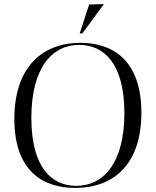

<svg xmlns="http://www.w3.org/2000/svg" viewBox="-20 -913 760 937"><path d="M50 -333C50 -81 186 4 347 4C534 4 670 -110 670 -363C670 -615 534 -704 373 -704C186 -704 50 -585 50 -333ZM133 -338C133 -582 234 -694 367 -694C486 -694 587 -604 587 -361C587 -120 487 -6 352 -6C234 -6 133 -93 133 -338ZM415 -891 369 -750H382L487 -893Z"/></svg>

Font: Italiana
Style: Regular
Weight: 400
Designer: Santiago Orozco
Foundry: Santiago Orozco
Version: Version 1.000;PS 001.001;hotconv 1.0.56